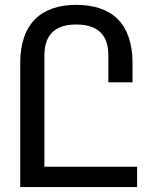

<svg xmlns="http://www.w3.org/2000/svg" viewBox="-20 -763 642 783"><path d="M62.5 0H539.1V-83H161.1V-536.1C161.1 -564.9 165.5 -596.2 184.6 -621.1C203.6 -646 235.4 -663.1 291 -663.1C346.7 -663.1 379.4 -646 398.4 -621.1C417.5 -596.2 421.9 -564.9 421.9 -536.1V-427.2H520.5V-505.9C520.5 -586.4 499 -646 460 -685.1C420.4 -724.6 361.8 -743.2 291 -743.2C219.7 -743.2 162.6 -724.1 123.5 -685.1C84 -646 62.5 -586.4 62.5 -505.9Z"/></svg>

Font: Hack
Style: Regular
Weight: 400
Monospace: yes
Designer: Christopher Simpkins
Foundry: Christopher Simpkins
Version: Version 2.010